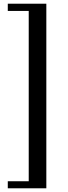

<svg xmlns="http://www.w3.org/2000/svg" viewBox="-20 -831 366 1036"><path d="M22 185V147H135V-772H22V-811H230V185Z"/></svg>

Font: Libre Caslon Text Medium
Style: Regular
Weight: 500
Designer: Pablo Impallari, Rodrigo Fuenzalida, Katja Schimmel
Foundry: Pablo Impallari, Rodrigo Fuenzalida
Version: Version 2.000